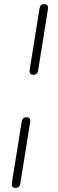

<svg xmlns="http://www.w3.org/2000/svg" viewBox="-20 -731 284 937"><path d="M142 -366Q132 -366 127.5 -372.5Q123 -379 125 -391L173 -690Q175 -701 181 -706Q187 -711 197 -711Q207 -711 211.5 -704.5Q216 -698 214 -686L166 -387Q163 -366 142 -366ZM55 186Q45 186 40.5 179.5Q36 173 38 161L86 -138Q88 -149 94 -154Q100 -159 110 -159Q120 -159 124.5 -152.5Q129 -146 127 -134L79 165Q76 186 55 186Z"/></svg>

Font: Nunito ExtraLight ExtraLight
Style: Italic
Weight: 250
Italic angle: -9°
Version: Version 3.602